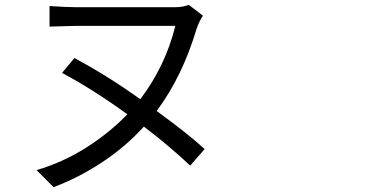

<svg xmlns="http://www.w3.org/2000/svg" viewBox="-20 -727 1540 793"><path d="M825.2 -111.3 765.6 -43Q673.8 -128.9 574.2 -204.1Q499 -121.1 401.4 -56.6Q303.7 7.8 201.2 45.9L130.9 -24.4Q238.3 -55.7 335 -116.7Q431.6 -177.7 505.9 -254.9Q363.3 -358.4 236.3 -425.8L287.1 -487.3Q420.9 -416 559.6 -317.4Q664.1 -456.1 704.1 -620.1H292Q269.5 -620.1 184.6 -617.2V-702.1Q255.9 -697.3 292 -697.3H704.1Q735.4 -697.3 759.8 -707L818.4 -662.1Q803.7 -641.6 792 -608.4Q733.4 -411.1 627 -268.6Q754.9 -175.8 825.2 -111.3Z"/></svg>

Font: Bpmf Zihi Sans Regular
Style: Regular
Weight: 400
Foundry: But Ko
Version: Version 1.320